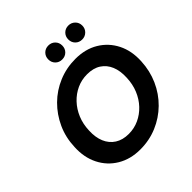

<svg xmlns="http://www.w3.org/2000/svg" viewBox="-234 -1075 1263 1263"><g transform="rotate(-45 397.0 -444.0)"><path d="M355 12Q264 12 195.5 -29Q127 -70 91 -142Q55 -214 60 -306Q63 -392 96.5 -465.5Q130 -539 186 -594.5Q242 -650 316 -681Q390 -712 474 -712Q566 -712 634 -671Q702 -630 738 -558.5Q774 -487 769 -394Q765 -309 732 -235Q699 -161 642.5 -105.5Q586 -50 512.5 -19Q439 12 355 12ZM373 -114Q424 -114 468.5 -134.5Q513 -155 547.5 -191.5Q582 -228 602.5 -277.5Q623 -327 625 -386Q628 -447 609.5 -491.5Q591 -536 552.5 -561Q514 -586 456 -586Q405 -586 360.5 -565.5Q316 -545 281.5 -508.5Q247 -472 226.5 -423Q206 -374 204 -315Q201 -254 220 -209Q239 -164 278 -139Q317 -114 373 -114ZM410 -770Q382 -770 363.5 -788.5Q345 -807 345 -835Q345 -863 363.5 -881.5Q382 -900 410 -900Q438 -900 456.5 -881.5Q475 -863 475 -835Q475 -807 456.5 -788.5Q438 -770 410 -770ZM596 -770Q568 -770 549.5 -788.5Q531 -807 531 -835Q531 -863 549.5 -881.5Q568 -900 596 -900Q623 -900 642 -881.5Q661 -863 661 -835Q661 -807 642 -788.5Q623 -770 596 -770Z"/></g></svg>

Font: DM Sans ExtraBold
Style: Italic
Weight: 800
Italic angle: -10°
Designer: Colophon Foundry, Jonny Pinhorn
Foundry: Colophon Foundry
Version: Version 4.004;gftools[0.9.30]